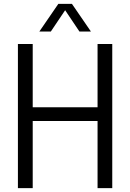

<svg xmlns="http://www.w3.org/2000/svg" viewBox="-20 -966 669 986"><path d="M72 0V-740H148V-415H481V-740H556.5V0H481V-344.5H148V0ZM182 -804 279.5 -946H349.5L447 -804H388L314.5 -913.5L241 -804Z"/></svg>

Font: Encode Sans Condensed Condensed
Style: Regular
Weight: 400
Width: 3
Designer: Multiple Designers
Foundry: Impallari Type
Version: Version 3.000; ttfautohint (v1.8.3) -l 8 -r 50 -G 200 -x 14 